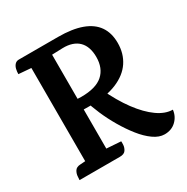

<svg xmlns="http://www.w3.org/2000/svg" viewBox="-160 -823 950 976"><g transform="rotate(-30 315.0 -335.0)"><path d="M79 -685H309Q392 -685 447 -665Q502 -645 529.5 -605.5Q557 -566 557 -507Q557 -445 526 -398.5Q495 -352 433 -326Q371 -300 279 -300Q258 -300 234.5 -300.5Q211 -301 188 -303L204 -365Q218 -364 233 -363Q248 -362 260 -362Q346 -362 386.5 -398Q427 -434 427 -500Q427 -530 419 -553.5Q411 -577 395 -593Q379 -609 355 -617Q331 -625 300 -624L240 -622L114 -616L40 -622Q40 -637 43.5 -651.5Q47 -666 56 -675.5Q65 -685 79 -685ZM235 -71 322 -65Q323 -60 322 -44Q321 -28 311.5 -14Q302 0 277 0H40Q41 -5 41.5 -20.5Q42 -36 51 -51Q60 -66 84 -67L113 -69ZM238 -647V0H113V-647ZM268 -332 367 -342Q406 -258 450.5 -198Q495 -138 541 -105.5Q587 -73 630 -73Q626 -36 599.5 -10.5Q573 15 532 15Q500 15 467 -8.5Q434 -32 403.5 -70.5Q373 -109 346 -155Q319 -201 299 -247.5Q279 -294 268 -332Z"/></g></svg>

Font: Karma Variable Light
Style: Regular
Weight: 300
Designer: Joana Correia
Foundry: Indian Type Foundry
Version: Version 3.000